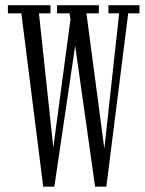

<svg xmlns="http://www.w3.org/2000/svg" viewBox="-20 -720 562 742"><path d="M147 1.5 62.5 -668.5H10.5V-700H175V-668.5H130.5L189 -122L180.5 -108.5L254 -657.5L263 -587.5L248.5 -668.5H200.5V-700H362V-668.5H314L386 -124.5L379.5 -111.5L440.5 -668.5H399V-700H519V-668.5H475.5L391 1.5H347.5L265.5 -579L278.5 -597.5L190 1.5Z"/></svg>

Font: Imbue Light
Style: Regular
Weight: 300
Designer: Tyler Finck
Foundry: Etcetera Type Company
Version: Version 1.102